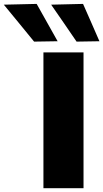

<svg xmlns="http://www.w3.org/2000/svg" viewBox="-166 -988 542 1008"><path d="M62 0V-713H272.5V0ZM13 -769.5Q-25.5 -816.5 -65 -865Q-104.5 -913 -146 -963.5L26.5 -967.5Q54 -918 81.5 -869.5Q109 -820.5 136.5 -771.5ZM236 -769.5Q204 -816.5 170.8 -864.8Q137.5 -913 102.5 -963.5L270 -967.5Q291.5 -918 313 -870Q334 -821.5 356 -771.5Z"/></svg>

Font: Heraclito ExtraBold
Style: Regular
Weight: 800
Designer: Kostas Bartsokas (font) & Cristiano Sobral (main changes)
Foundry: Kostas Bartsokas (font) & Cristiano Sobral (main changes)
Version: Version 1.00;July 8, 2020;FontCreator 13.0.0.2655 64-bit